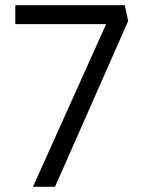

<svg xmlns="http://www.w3.org/2000/svg" viewBox="-20 -720 556 740"><path d="M107 0 389 -627H39V-700H461L474 -639L192 0Z"/></svg>

Font: Our Lexend Light
Style: Regular
Weight: 300
Designer: Bonnie Shaver-Troup, Thomas Jockin
Foundry: Lexend
Version: Version 1.007